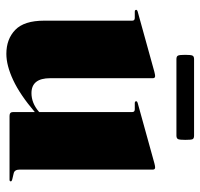

<svg xmlns="http://www.w3.org/2000/svg" viewBox="-33 -587 630 604"><g transform="rotate(90 282.0 -285.0)"><path d="M45 -109V-386Q45 -394 36.5 -394H17Q11 -394 11 -398.5Q11 -401.5 16 -403L205.5 -455.5Q215.5 -458 219 -458Q226 -458 226 -451V-128Q226 -69 273 -69Q304 -69 331 -92L332.5 -93.5V-386Q332.5 -394 324 -394H304.5Q298.5 -394 298.5 -398.5Q298.5 -401.5 303.5 -403L493 -455.5Q502.5 -458 506.5 -458Q513.5 -458 513.5 -451V-32Q513.5 -15.5 525.5 -13L544.5 -8.5Q550.5 -7 550.5 -4Q550.5 0 545.5 0H344.5Q332.5 0 332.5 -11V-79.5Q278 -33 232 -11.5Q186 10 149.5 10Q103 10 74 -18Q45 -46 45 -109ZM152.5 -552.5Q152.5 -570 154.8 -575.2Q157 -580.5 166 -580.5H406.5Q415.5 -580.5 417.8 -576Q420 -571.5 420 -553Q420 -536 417.8 -530.5Q415.5 -525 406.5 -525H166Q157 -525 154.8 -530.2Q152.5 -535.5 152.5 -552.5Z"/></g></svg>

Font: Fraunces 144pt S000 Black
Style: Regular
Weight: 900
Version: Version 1.000; ttfautohint (v1.8.3)